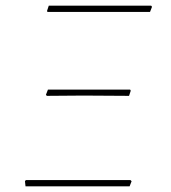

<svg xmlns="http://www.w3.org/2000/svg" viewBox="-20 -657 602 677"><path d="M147 -615 146 -619 152 -637H513L516 -633L509 -615ZM145 -319 142 -323 149 -341H439L441 -337L435 -319L274 -320ZM70 0 68 -18 71 -22H440L444 -18L437 0Z"/></svg>

Font: Alegreya Sans SC Thin
Style: Italic
Weight: 100
Italic angle: -7°
Designer: Juan Pablo del Peral
Foundry: Huerta Tipografica
Version: Version 2.007